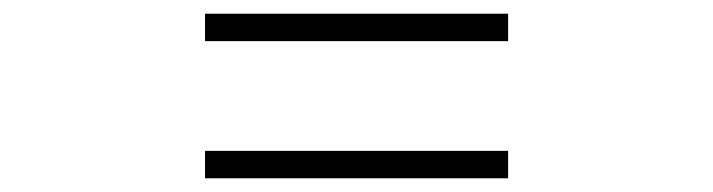

<svg xmlns="http://www.w3.org/2000/svg" viewBox="-20 -520 1040 280"><path d="M721 -460V-500H279V-460ZM721 -260V-300H279V-260Z"/></svg>

Font: Noto Serif CJK KR
Style: Bold
Weight: 700
Designer: Ryoko NISHIZUKA 西塚涼子 (kana & ideographs); Frank Grießhammer (Latin, Greek & Cyrillic); Wenlong ZHANG 张文龙 (bopomofo); San
Foundry: Adobe
Version: Version 2.001;hotconv 1.1.0;makeotfexe 2.6.0